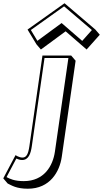

<svg xmlns="http://www.w3.org/2000/svg" viewBox="-28 -855 634 1182"><path d="M233.3 -513 152.9 45C146 93 134.8 115 110.6 115C88.6 115 67.7 100 67.7 100L-7.9 243L19.3 274.8C42.8 285.8 71.7 306.8 143.6 306.8C280 306.8 339.1 201.8 352.2 110.8L437.5 -481.2L410.3 -513ZM141.6 -673 196.5 -582 223.7 -550.2 376.1 -662.2 505.2 -550.2 586.3 -641.2 559 -673 369.2 -835ZM162 -670.3 366.6 -816 537.7 -670.1 478.1 -603.2 351.3 -713.2 202.2 -603.6ZM246.1 -498H393.1L310 79C297.4 165.9 244 260 118.5 260C60.4 260 33.2 246.1 12.2 235.3L72.6 121.1C82 125.6 93.9 130 108.4 130C147.9 130 161.3 90.8 167.9 45Z"/></svg>

Font: Blink
Style: 3DObl
Weight: 400
Designer: Mew Too
Foundry: Cannot Into Space Fonts
Version: Version 001.000